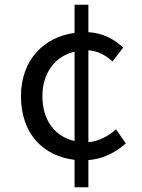

<svg xmlns="http://www.w3.org/2000/svg" viewBox="-20 -750 595 806"><path d="M293 36H351V-78C409 -82 464 -108 508 -148L467 -207C436 -180 397 -157 351 -153V-539C390 -536 423 -519 452 -492L497 -550C462 -583 416 -611 351 -615V-730H293V-612C167 -595 68 -501 68 -346C68 -191 159 -95 293 -79ZM293 -158C209 -177 158 -247 158 -346C158 -444 211 -514 293 -533Z"/></svg>

Font: ChiuKong Gothic CL
Style: Regular
Weight: 400
Designer: Ryoko NISHIZUKA 西塚涼子 (kana, bopomofo & ideographs); Paul D. Hunt (Latin, Greek & Cyrillic); Sandoll Communications 산돌커뮤니
Foundry: Adobe
Version: Version 1.300